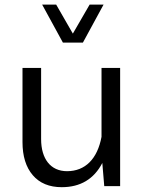

<svg xmlns="http://www.w3.org/2000/svg" viewBox="-20 -796 621 821"><path d="M249 -613.8H334.5L422.9 -776.4H363.3L291.5 -652.3L220.2 -776.4H160.2ZM76.2 -188.5C76.2 -128.4 90.8 -81.1 120.1 -46.9C149.4 -12.7 190.9 4.4 244.1 4.4C323.7 4.4 381.8 -30.3 417.5 -99.1L425.8 0H493.7V-505.4H414.1V-210.9C396.5 -116.7 344.7 -64 266.6 -64C196.3 -64 155.8 -116.7 155.8 -201.2V-505.4H76.2Z"/></svg>

Font: Estedad Regular
Style: Regular
Weight: 400
Designer: Amin Abedi
Version: Version 7.3